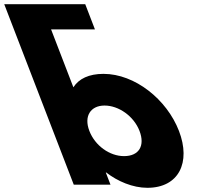

<svg xmlns="http://www.w3.org/2000/svg" viewBox="-280 -880 1043 915"><path d="M572.9 -256C630.7 -106 572.3 15 422.3 15C352.3 15 280.3 -16 226.2 -58H224.2L246.5 0H71.5L-213.6 -740L-259.8 -860H-82.8H126.2L172.4 -740H-36.6L69.7 -464C95.9 -505 144.1 -528 213.1 -528C363.1 -528 515.1 -406 572.9 -256ZM384.9 -256C357.5 -327 285.3 -377 218.3 -377C152.3 -377 118.5 -327 145.9 -256C172.8 -186 242.1 -136 311.1 -136C383.1 -136 411.8 -186 384.9 -256Z"/></svg>

Font: Hussar
Style: BdOpOblFour
Weight: 700
Foundry: Cannot Into Space Fonts
Version: Version 2.00